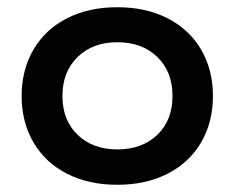

<svg xmlns="http://www.w3.org/2000/svg" viewBox="-20 -502 650 532"><path d="M570 -236Q570 -163 537 -107Q504 -51 444 -20.5Q384 10 305 10Q226 10 166 -20.5Q106 -51 73 -107Q40 -163 40 -236Q40 -309 73 -365Q106 -421 166 -451.5Q226 -482 305 -482Q384 -482 444 -451.5Q504 -421 537 -365Q570 -309 570 -236ZM458 -236Q458 -303 416 -344Q374 -385 305 -385Q237 -385 195 -344Q153 -303 153 -236Q153 -169 195 -128.5Q237 -88 305 -88Q374 -88 416 -128.5Q458 -169 458 -236Z"/></svg>

Font: Madhuban Medium
Style: Regular
Weight: 500
Designer: jaikishan Patel
Foundry: MagicType
Version: Version 1.000